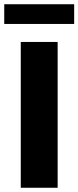

<svg xmlns="http://www.w3.org/2000/svg" viewBox="-27 -886 370 906"><path d="M71 0V-688H245V0ZM-7 -773V-866H323V-773Z"/></svg>

Font: Saira
Style: Bold
Weight: 700
Designer: Hector Gatti with collaboration of the Omnibus-Type team
Foundry: Omnibus-Type
Version: Version 1.100; ttfautohint (v1.8.3)